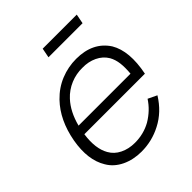

<svg xmlns="http://www.w3.org/2000/svg" viewBox="-208 -873 1018 1018"><g transform="rotate(-45 301.5 -363.5)"><path d="M524 -687.5H268.5L279 -741.5H534.5ZM133.5 -112.5Q152 -79 188.8 -60.8Q225.5 -42.5 272 -42.5Q338 -42.5 392.5 -73Q421 -90 444 -111.8Q467 -133.5 484.5 -160.5L534.5 -136.5Q486.5 -59 412.5 -21Q343 15.5 263.5 15.5Q233.5 15.5 205.5 9.5Q177.5 3.5 153.5 -8Q129.5 -19.5 110.2 -36.5Q91 -53.5 78 -76Q30 -154.5 52 -280Q75.5 -409 151 -487.5Q195 -533 250.5 -555.5Q306 -578 366.5 -578Q491 -578 549 -488.5Q597 -407.5 568.5 -264.5H114.5Q101 -169 133.5 -112.5ZM125 -318.5H514.5Q518.5 -362 514.5 -394.5Q510.5 -427 496 -453Q476 -486.5 438.8 -504.2Q401.5 -522 356 -521Q333.5 -521.5 311.2 -517.2Q289 -513 268 -504.2Q247 -495.5 228 -482.2Q209 -469 193.5 -452Q146.5 -401.5 125 -318.5Z"/></g></svg>

Font: Russisch Sans Light
Style: Italic
Weight: 300
Italic angle: -10°
Designer: Michael Sharanda (font) & Cristiano Sobral (main changes)
Foundry: Michael Sharanda
Version: Version 2.00;September 8, 2020;FontCreator 13.0.0.2681 64-bi